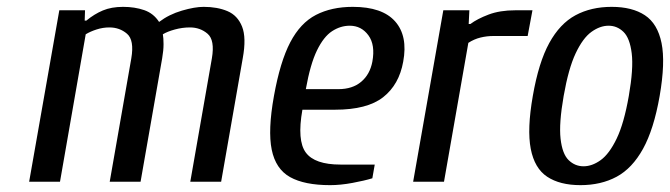

<svg xmlns="http://www.w3.org/2000/svg" viewBox="-20 -530 1954 560"><path d="M65 0 153 -500H228L227 -470H232Q255 -489 280 -499.5Q305 -510 339 -510Q373 -510 400.5 -500.5Q428 -491 444 -466Q473 -488 510.5 -499Q548 -510 574 -510Q614 -510 643.5 -497.5Q673 -485 686 -452.5Q699 -420 688 -360L625 0H535L598 -360Q607 -413 585.5 -431.5Q564 -450 534 -450Q512 -450 490 -444Q468 -438 455 -430Q457 -419 457 -401Q457 -383 453 -360L390 0H300L363 -360Q372 -413 350.5 -431.5Q329 -450 299 -450Q280 -450 261.5 -444Q243 -438 230 -430L155 0Z M943 10Q868 10 826 -13.5Q784 -37 772.5 -93.5Q761 -150 779 -250Q797 -350 826.5 -406.5Q856 -463 901.5 -486.5Q947 -510 1009 -510Q1095 -510 1132.5 -467.5Q1170 -425 1156 -350Q1144 -283 1097.5 -246.5Q1051 -210 957 -210H862Q846 -120 872 -85Q898 -50 973 -50H1073L1066 -10Q1043 -3 1008 3.5Q973 10 943 10ZM872 -270H967Q1008 -270 1033.5 -291.5Q1059 -313 1066 -350Q1075 -399 1054.5 -427Q1034 -455 1000 -455Q973 -455 948.5 -439Q924 -423 904.5 -383Q885 -343 872 -270Z M1185 0 1273 -500H1349L1347 -460H1352Q1372 -475 1405 -487.5Q1438 -500 1483 -500H1533L1519 -425H1419Q1400 -425 1381.5 -420.5Q1363 -416 1346 -405L1275 0Z M1673 10Q1613 10 1576 -14.5Q1539 -39 1528 -96Q1517 -153 1534 -250Q1551 -348 1582 -404.5Q1613 -461 1658.5 -485.5Q1704 -510 1764 -510Q1824 -510 1861 -485.5Q1898 -461 1909.5 -404.5Q1921 -348 1904 -250Q1887 -153 1855.5 -96Q1824 -39 1778.5 -14.5Q1733 10 1673 10ZM1682 -45Q1707 -45 1732 -63Q1757 -81 1778.5 -125.5Q1800 -170 1814 -250Q1828 -330 1822.5 -374.5Q1817 -419 1798.5 -437Q1780 -455 1755 -455Q1730 -455 1705 -437Q1680 -419 1659 -374.5Q1638 -330 1624 -250Q1610 -170 1615 -125.5Q1620 -81 1638.5 -63Q1657 -45 1682 -45Z"/></svg>

Font: Cuprum
Style: Italic
Weight: 400
Italic angle: -10°
Designer: Jovanny Lemonad
Foundry: Jovanny Lemonad
Version: Version 3.000